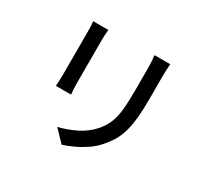

<svg xmlns="http://www.w3.org/2000/svg" viewBox="-164 -989 1328 1260"><g transform="rotate(30 500.0 -359.0)"><path d="M788.1 -766.1Q786.6 -746.6 785.4 -723.9Q784.2 -701.2 784.2 -673.8Q784.2 -651.4 784.2 -617.7Q784.2 -584 784.2 -550.8Q784.2 -517.6 784.2 -496.1Q784.2 -410.2 777.3 -348.6Q770.5 -287.1 756.8 -242.7Q743.2 -198.2 722.4 -163.8Q701.7 -129.4 673.8 -98.1Q641.6 -60.1 599.6 -31.7Q557.6 -3.4 514.6 16.4Q471.7 36.1 435.1 47.9L352.1 -39.1Q423.3 -57.1 484.4 -87.6Q545.4 -118.2 591.8 -168.9Q627 -209 644.8 -252.4Q662.6 -295.9 668.7 -355.2Q674.8 -414.6 674.8 -502Q674.8 -523.9 674.8 -556.9Q674.8 -589.8 674.8 -622.1Q674.8 -654.3 674.8 -673.8Q674.8 -701.2 673.1 -723.9Q671.4 -746.6 668.9 -766.1ZM324.2 -757.8Q322.3 -742.2 321 -723.6Q319.8 -705.1 319.8 -684.1Q319.8 -673.3 319.8 -640.6Q319.8 -607.9 319.8 -564.5Q319.8 -521 319.8 -477.1Q319.8 -433.1 319.8 -398.2Q319.8 -363.3 319.8 -349.1Q319.8 -329.6 321 -306.4Q322.3 -283.2 324.2 -268.1H209Q210 -280.8 211.4 -304Q212.9 -327.1 212.9 -349.1Q212.9 -363.8 212.9 -398.7Q212.9 -433.6 212.9 -477.5Q212.9 -521.5 212.9 -564.7Q212.9 -607.9 212.9 -640.6Q212.9 -673.3 212.9 -684.1Q212.9 -697.3 212.2 -719.7Q211.4 -742.2 209 -757.8Z"/></g></svg>

Font: Source Han Sans CN Medium
Style: Regular
Weight: 500
Designer: Ryoko NISHIZUKA  (kana, bopomofo & ideographs); Paul D. Hunt (Latin, Greek & Cyrillic); Sandoll Communications , Soo-you
Foundry: Adobe
Version: Version 2.004;hotconv 1.0.118;makeotfexe 2.5.65603